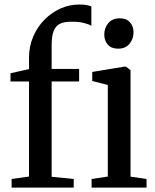

<svg xmlns="http://www.w3.org/2000/svg" viewBox="-20 -850 704 870"><path d="M32.5 0V-39L111.5 -50V-481H27.5V-518L111.5 -537V-589Q111.5 -641 130.8 -685Q150 -729 182.2 -761.5Q214.5 -794 255 -811.8Q295.5 -829.5 339 -829.5Q361 -829.5 373.8 -826.8Q386.5 -824 394 -821V-733Q384 -740 360 -746Q336 -752 303.5 -751.5Q272 -752 252.2 -742.5Q232.5 -733 223.2 -709.8Q214 -686.5 214 -646V-537.5H338.5V-481H214V-49L314 -39V0ZM395 0V-39L468.5 -50V-465L398 -483V-524L542.5 -548H551L571.5 -532V-49.5L644 -39V0ZM514.5 -629.5Q485 -629.5 468.8 -647.5Q452.5 -665.5 452.5 -693.5Q452.5 -723.5 470.8 -745.2Q489 -767 522 -767H523Q552.5 -767 568.8 -749.2Q585 -731.5 585 -703.5Q585 -673.5 566.8 -651.5Q548.5 -629.5 515.5 -629.5Z"/></svg>

Font: Merriweather 60pt
Style: Regular
Weight: 400
Version: Version 2.100